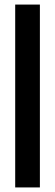

<svg xmlns="http://www.w3.org/2000/svg" viewBox="-20 -820 241 840"><path d="M46.5 0V-800H154.5V0Z"/></svg>

Font: Big Shoulders Stencil Display
Style: Bold
Weight: 700
Designer: Patric King
Foundry: XO Type Co
Version: Version 1.000